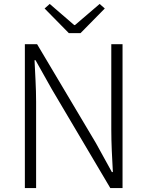

<svg xmlns="http://www.w3.org/2000/svg" viewBox="-20 -953 747 973"><path d="M106 0H163V-437C163 -510 158 -578 155 -648H160L242 -502L539 0H601V-729H544V-297C544 -226 548 -153 552 -81H547L466 -228L168 -729H106ZM329 -785H388L511 -910L485 -933L360 -826H356L232 -933L206 -910Z"/></svg>

Font: Noto Sans T Chinese Light
Style: Regular
Weight: 300
Designer: Ryoko NISHIZUKA (kana & ideographs); Paul D. Hunt (Latin, Greek & Cyrillic); Wenlong ZHANG (bopomofo); Sandoll Communica
Foundry: Adobe Systems Incorporated
Version: Version 1.000;PS 1;hotconv 1.0.78;makeotf.lib2.5.61930